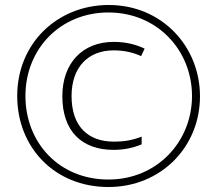

<svg xmlns="http://www.w3.org/2000/svg" viewBox="-20 -742 871 770"><path d="M415 8C624 8 782 -151 782 -356C782 -555 630 -722 416 -722C212 -722 49 -570 49 -357C49 -152 198 8 415 8ZM415 -22C216 -22 82 -171 82 -357C82 -547 223 -692 415 -692C610 -692 750 -541 750 -357C750 -173 609 -22 415 -22ZM435 -141C478 -141 514 -149 548 -163V-194C509 -179 477 -174 437 -174C333 -174 267 -235 267 -357C267 -471 332 -540 436 -540C479 -540 515 -531 546 -517L560 -547C526 -563 487 -574 436 -574C310 -574 230 -488 230 -356C230 -215 309 -141 435 -141Z"/></svg>

Font: Noto Sans Myanmar UI SemiCondensed ExtraLight
Style: Regular
Weight: 200
Width: 4
Designer: Monotype Design Team
Foundry: Monotype Imaging Inc.
Version: Version 2.103